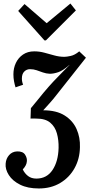

<svg xmlns="http://www.w3.org/2000/svg" viewBox="-20 -802 507 1088"><path d="M200 266Q137 266 94 244.5Q51 223 30 190Q9 157 12 125Q14 97 31.5 77Q49 57 77 56Q110 55 122.5 75Q135 95 132 114Q130 136 109 158Q120 181 139 195.5Q158 210 186 210Q245 210 277.5 161.5Q310 113 312 36Q313 -8 302.5 -46Q292 -84 264.5 -107Q237 -130 187 -130Q169 -130 165.5 -130.5Q162 -131 153 -130L155 -189Q174 -212 192.5 -234.5Q211 -257 227 -277Q259 -315 282.5 -340Q306 -365 327.5 -386.5Q349 -408 374 -434H373Q337 -402 310.5 -393Q284 -384 262 -384Q241 -385 223 -391.5Q205 -398 187.5 -404Q170 -410 150 -410Q131 -410 117.5 -396.5Q104 -383 104 -357Q104 -339 111 -322L68 -307Q63 -323 59.5 -341.5Q56 -360 56 -381Q56 -416 70 -445.5Q84 -475 110.5 -493Q137 -511 174 -511Q203 -511 231 -503.5Q259 -496 287.5 -488Q316 -480 345 -480Q357 -480 380.5 -485Q404 -490 429 -511L467 -475L301 -265Q281 -239 261.5 -217.5Q242 -196 225 -177Q300 -177 346.5 -147.5Q393 -118 414 -70.5Q435 -23 433 32Q432 98 402.5 151Q373 204 321 235Q269 266 200 266ZM232 -573 83 -740 119 -779 244 -671H245L379 -782L410 -743L240 -573Z"/></svg>

Font: Lora SemiBold
Style: Italic
Weight: 600
Italic angle: -3°
Designer: Olga Karpushina, Alexei Vanyashin (Cyrillic)
Foundry: Cyreal
Version: Version 3.011; ttfautohint (v1.8.4.7-5d5b)